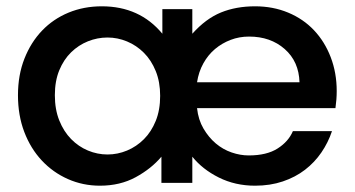

<svg xmlns="http://www.w3.org/2000/svg" viewBox="-20 -580 1125 609"><path d="M770 -464Q739 -464 711.5 -453.5Q684 -443 662 -424.5Q640 -406 625 -379Q610 -352 605 -319H930Q928 -385 883 -424.5Q838 -464 770 -464ZM1033 -164Q1021 -128 999.5 -96.5Q978 -65 947.5 -41.5Q917 -18 877 -4.5Q837 9 789 9Q726 9 674 -17Q622 -43 590 -83V0H492V-83Q460 -45 410.5 -18Q361 9 297 9Q243 9 195.5 -12Q148 -33 112.5 -71Q77 -109 57 -161.5Q37 -214 37 -278Q37 -342 57.5 -394Q78 -446 113.5 -483Q149 -520 197.5 -540Q246 -560 303 -560Q423 -560 495 -473V-551H590V-473Q633 -521 681 -540.5Q729 -560 789 -560Q846 -560 894 -540Q942 -520 976 -484Q1010 -448 1029 -398.5Q1048 -349 1048 -291Q1048 -278 1047 -264.5Q1046 -251 1044 -237H605Q609 -200 625.5 -172Q642 -144 664.5 -125Q687 -106 714.5 -96.5Q742 -87 769 -87Q826 -87 860.5 -109Q895 -131 909 -164ZM154 -278Q154 -233 168 -198Q182 -163 205.5 -139Q229 -115 259 -102.5Q289 -90 321 -90Q353 -90 383 -102.5Q413 -115 436.5 -138.5Q460 -162 474 -196.5Q488 -231 488 -276Q488 -320 474 -354.5Q460 -389 436.5 -412.5Q413 -436 383 -448.5Q353 -461 321 -461Q289 -461 259 -449Q229 -437 205.5 -414Q182 -391 168 -357Q154 -323 154 -278Z"/></svg>

Font: SVN-Poppins Medium
Style: Regular
Weight: 500
Designer: Ninad Kale (Devanagari), Jonny Pinhorn (Latin)
Foundry: Indian Type Foundry
Version: Version 3.002 2017; ttfautohint (v1.8.3)